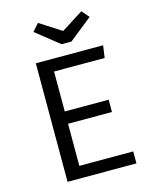

<svg xmlns="http://www.w3.org/2000/svg" viewBox="-134 -1016 883 1105"><g transform="rotate(-15 307.5 -464.0)"><path d="M217.9 -633.3V-395.4H479.5V-322.1H217.9V-71.3H539V0H128.7V-706.2H529.7L519.5 -633.3ZM459 -927.7 496.9 -884.1 359 -773.8H301L162.1 -884.1L200.5 -927.7L329.2 -845.1Z"/></g></svg>

Font: FiraCode Nerd Font
Style: Regular
Weight: 400
Designer: Carrois Corporate, Edenspiekermann AG, Nikita Prokopov
Foundry: Carrois Corporate, Edenspiekermann AG, Nikita Prokopov
Version: Version 6.002;Nerd Fonts 2.1.0